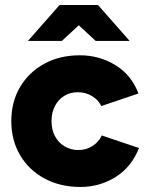

<svg xmlns="http://www.w3.org/2000/svg" viewBox="-20 -732 588 764"><path d="M300 12Q220 12 157.5 -21.5Q95 -55 60 -114.5Q25 -174 25 -250Q25 -327 60 -386Q95 -445 156.5 -478.5Q218 -512 298 -512Q375 -512 439 -473Q503 -434 531 -360L383 -310Q372 -334 346.5 -349.5Q321 -365 290 -365Q259 -365 235.5 -350.5Q212 -336 198.5 -310Q185 -284 185 -250Q185 -216 198.5 -190.5Q212 -165 236.5 -150Q261 -135 292 -135Q323 -135 348 -151Q373 -167 385 -193L533 -143Q504 -68 440.5 -28Q377 12 300 12ZM361 -569 218 -701V-712H370L496 -569ZM91 -569 217 -712H369V-701L226 -569Z"/></svg>

Font: Figtree ExtraBold
Style: Regular
Weight: 800
Designer: Erik Kennedy
Foundry: Erik Kennedy
Version: Version 2.002